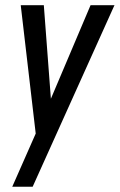

<svg xmlns="http://www.w3.org/2000/svg" viewBox="-20 -522 458 735"><path d="M26.9 192.9ZM105 192.9ZM26.9 192.9 116.7 -10.7 59.6 -500V-502H61.5H146H147.9V-500L174.8 -144L326.2 -501L326.7 -502H327.6H415.5H418.5L417 -499.5L105 192.9Z"/></svg>

Font: MAUL Condensed Italic
Style: Condenced Regular Italic
Weight: 400
Italic angle: -12°
Designer: MAUL
Version: Version 1.0; 2020; ttfautohint (v1.8.3)